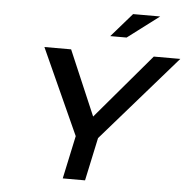

<svg xmlns="http://www.w3.org/2000/svg" viewBox="-58 -937 975 995"><g transform="rotate(5 429.0 -440.0)"><path d="M151 -670 353 -224 305 0H421L469 -224L858 -670H720L434 -333L290 -670ZM486 -756H571L735 -880H594Z"/></g></svg>

Font: LT Wave Medium
Style: Italic
Weight: 500
Designer: Daniel Lyons
Version: Version 2.5 (Glyphs App)